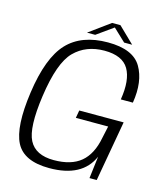

<svg xmlns="http://www.w3.org/2000/svg" viewBox="-116 -869 830 961"><g transform="rotate(15 299.5 -388.0)"><path d="M229 4Q399.5 4 451 -114.5L437 0H474.5L530 -313.5H300L293 -273.5H460.5L447 -211Q430.5 -124 380.5 -82.2Q330.5 -40.5 240.5 -40.5Q145.5 -40.5 112.8 -103.8Q80 -167 104 -335.5Q129.5 -514.5 189.8 -575Q250 -635.5 345.5 -635.5Q438.5 -635.5 471 -580.2Q503.5 -525 486.5 -421H549Q567.5 -534.5 524.8 -607.2Q482 -680 351.5 -680Q215 -680 141.5 -602Q68 -524 41.5 -337.5Q15.5 -154.5 56.2 -75.2Q97 4 229 4ZM236.5 -700H279L364.5 -761L429 -700H470.5L388.5 -779.5H345.5Z"/></g></svg>

Font: Anybody UltraCondensed Thin Light
Style: Italic
Weight: 300
Italic angle: -10°
Version: Version 1.111